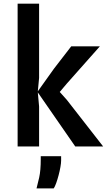

<svg xmlns="http://www.w3.org/2000/svg" viewBox="-20 -798 582 1046"><path d="M76 0V-778H193V-373.5L186 -300.5L274.5 -424.5L368 -545.5H524L343.5 -342L305.5 -297L344 -254L542 0H390L186 -294.5L193 -217.5V0ZM179 228.5Q185 207 193.5 169Q202 131 202 69.5V53H313V77Q313 90 309.2 111.8Q305.5 133.5 299.2 157Q293 180.5 286 200Q279 219.5 272.5 228.5Z"/></svg>

Font: Spline Sans Medium
Style: Regular
Weight: 500
Designer: Eben Sorkin, Mirko Velimirovic
Foundry: Sorkin Type
Version: Version 1.000; ttfautohint (v1.8.3)